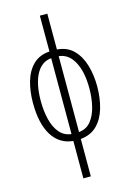

<svg xmlns="http://www.w3.org/2000/svg" viewBox="-146 -830 774 1140"><g transform="rotate(-15 241.5 -260.0)"><path d="M265.1 -759.8V-539.6Q326.7 -535.2 365 -496.8Q403.3 -458.5 421.4 -398.2Q439.5 -337.9 439.5 -266.6Q439.5 -195.3 422.1 -134.5Q404.8 -73.7 366.5 -34.9Q328.1 3.9 264.6 10.3V240.2H218.8V10.3Q135.3 2.4 90.3 -69.8Q45.4 -142.1 45.4 -268.6Q45.4 -341.8 63 -401.6Q80.6 -461.4 118.9 -498.3Q157.2 -535.2 219.2 -539.6V-759.8ZM218.8 -498.5Q158.2 -493.2 125.7 -432.1Q93.3 -371.1 93.3 -268.1Q93.3 -206.1 106.2 -154.3Q119.1 -102.5 146.7 -69.8Q174.3 -37.1 218.8 -32.2ZM265.1 -498.5V-32.2Q312 -36.6 339.6 -71.3Q367.2 -106 379.4 -158Q391.6 -210 391.6 -266.6Q391.6 -368.7 358.2 -430.7Q324.7 -492.7 265.1 -498.5Z"/></g></svg>

Font: Open Sans Condensed Light
Style: Regular
Weight: 300
Width: 3
Designer: Monotype Design Team
Foundry: Monotype Imaging Inc.
Version: Version 3.003; ttfautohint (v1.8.4)